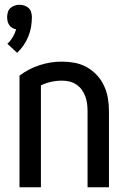

<svg xmlns="http://www.w3.org/2000/svg" viewBox="-20 -787 540 807"><path d="M62 0V-469Q100 -498 146 -513Q192 -528 240 -528Q267 -528 294 -523Q321 -518 345 -504.5Q369 -491 387.5 -471Q406 -451 417.5 -426Q429 -401 433.5 -374Q438 -347 438 -320V0H348V-320Q348 -336 346 -351.5Q344 -367 338.5 -382Q333 -397 323.5 -410Q314 -423 300.5 -432Q287 -441 271.5 -444.5Q256 -448 240 -448Q217 -448 194.5 -443Q172 -438 152 -428V0ZM52 -565 11 -603Q24 -615 33.5 -631Q43 -647 48 -664Q40 -665 32 -669.5Q24 -674 19 -681.5Q14 -689 12 -697.5Q10 -706 10 -715Q10 -725 13 -735.5Q16 -746 23.5 -753Q31 -760 41.5 -763.5Q52 -767 62 -767Q72 -767 82.5 -763.5Q93 -760 100.5 -753Q108 -746 111 -735.5Q114 -725 114 -715Q114 -694 110.5 -673.5Q107 -653 99 -633.5Q91 -614 79 -596.5Q67 -579 52 -565Z"/></svg>

Font: Iosevka Bendy Medium
Style: Regular
Weight: 500
Monospace: yes
Designer: Belleve Invis
Foundry: Belleve Invis
Version: Version 30.1.2